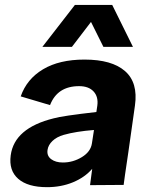

<svg xmlns="http://www.w3.org/2000/svg" viewBox="-20 -754 615 787"><path d="M326.2 -509.8Q438.5 -509.8 492.4 -462.6Q546.4 -415.5 533.2 -321.8L505.9 -128.9Q488.8 -14.6 486.8 3.9L349.1 4.9L357.9 -62Q327.6 -26.9 279.1 -6.8Q230.5 13.2 172.9 13.2Q93.8 13.2 54.7 -21Q15.6 -55.2 23.9 -117.2Q38.6 -229 200.2 -269Q233.9 -278.8 375 -294.9L378.9 -320.8Q383.8 -357.4 363.5 -379.2Q343.3 -400.9 304.2 -400.9Q215.3 -400.9 185.1 -323.2L64.9 -358.9Q89.8 -430.2 156.5 -470Q223.1 -509.8 326.2 -509.8ZM153.8 -562 287.1 -733.9H439.9L524.9 -562H403.8L353 -664.1L274.9 -562ZM174.8 -139.2Q171.4 -115.2 189.7 -101.6Q208 -87.9 237.8 -87.9Q279.3 -87.9 315.7 -110.1Q352.1 -132.3 356.9 -167L365.2 -221.2Q291 -215.3 241.2 -201.2Q212.4 -192.9 195.1 -176.3Q177.7 -159.7 174.8 -139.2Z"/></svg>

Font: Human Sans Bold
Style: Italic
Weight: 700
Italic angle: -8°
Designer: Tim Radville
Foundry: Continuum
Version: Version 1.000;FEAKit 1.0